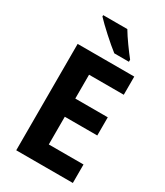

<svg xmlns="http://www.w3.org/2000/svg" viewBox="-227 -1024 959 1116"><g transform="rotate(30 253.0 -466.5)"><path d="M284 -933H122V-924C156 -887 244 -807 289 -773H387V-787C359 -822 309 -890 284 -933ZM457 0V-124H224V-310H442V-432H224V-592H457V-714H77V0Z"/></g></svg>

Font: Noto Sans Myanmar UI SemiCondensed
Style: Bold
Weight: 700
Width: 4
Designer: Monotype Design Team
Foundry: Monotype Imaging Inc.
Version: Version 2.103